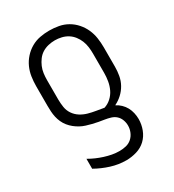

<svg xmlns="http://www.w3.org/2000/svg" viewBox="-182 -640 863 955"><g transform="rotate(-30 250.0 -162.5)"><path d="M261 213Q291 213 321 204Q351 195 372.5 174.5Q394 154 405 125Q416 96 416 65Q416 48 412 30Q408 12 399.5 -3.5Q391 -19 378 -31.5Q365 -44 349 -52Q372 -63 391 -80.5Q410 -98 422.5 -120.5Q435 -143 439.5 -168.5Q444 -194 444 -219V-330Q444 -357 440 -384Q436 -411 425 -435.5Q414 -460 396 -480.5Q378 -501 354.5 -514.5Q331 -528 304 -533Q277 -538 250 -538Q223 -538 196.5 -533Q170 -528 146.5 -514.5Q123 -501 104.5 -480.5Q86 -460 75 -435.5Q64 -411 60 -384Q56 -357 56 -330V-219Q56 -202 57 -185.5Q58 -169 61.5 -153Q65 -137 72 -121.5Q79 -106 89.5 -93Q100 -80 113 -69.5Q126 -59 140.5 -51Q155 -43 171 -38Q187 -33 203 -29Q219 -25 235.5 -22Q252 -19 268.5 -16.5Q285 -14 301.5 -9Q318 -4 330 7Q342 18 348 34Q354 50 354 67Q354 86 346.5 104Q339 122 325 134.5Q311 147 292.5 151.5Q274 156 255 156Q233 156 212 152Q191 148 170.5 141.5Q150 135 130.5 126.5Q111 118 92 107V164Q131 186 174 199.5Q217 213 261 213ZM297 -68Q275 -72 253 -75.5Q231 -79 209.5 -85Q188 -91 169 -103Q150 -115 137.5 -133.5Q125 -152 121.5 -174.5Q118 -197 118 -219V-330Q118 -349 120.5 -368Q123 -387 130.5 -404.5Q138 -422 149.5 -437.5Q161 -453 177 -463Q193 -473 212 -477.5Q231 -482 250 -482Q269 -482 288 -477.5Q307 -473 323 -463Q339 -453 351 -437.5Q363 -422 370 -404.5Q377 -387 379.5 -368Q382 -349 382 -330V-219Q382 -196 378 -172.5Q374 -149 364 -128Q354 -107 336.5 -91Q319 -75 297 -68Z"/></g></svg>

Font: Iosevka SS09 Light
Style: Regular
Weight: 300
Monospace: yes
Designer: Belleve Invis
Foundry: Belleve Invis
Version: Version 5.2.1; ttfautohint (v1.8.3)